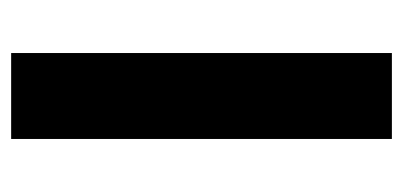

<svg xmlns="http://www.w3.org/2000/svg" viewBox="-214 -526 740 353"><g transform="rotate(-90 156.5 -350.0)"><path d="M77 -700V0H235V-700Z"/></g></svg>

Font: Juman SemiBold
Style: Regular
Weight: 600
Designer: Bandar Raffah (Arabic) Julieta Ulanovsky (Latin)
Foundry: Caramella
Version: Version 5.022;PS 005.022;hotconv 1.0.88;makeotf.lib2.5.64775